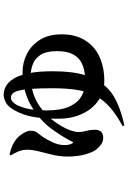

<svg xmlns="http://www.w3.org/2000/svg" viewBox="153 -773 694 1040"><g transform="rotate(-90 500.0 -253.0)"><path d="M337 64Q400 30 440 -5.5Q480 -41 502.5 -85Q525 -129 533.5 -185.5Q542 -242 542 -316Q542 -387 538.5 -432Q535 -477 528.5 -500.5Q522 -524 512.5 -532.5Q503 -541 491 -541Q478 -541 466.5 -529.5Q455 -518 446 -497Q432 -464 427 -427.5Q422 -391 422 -347Q422 -268 443.5 -222.5Q465 -177 501 -157.5Q537 -138 580 -138Q610 -138 639 -144Q668 -150 691.5 -165.5Q715 -181 729 -211.5Q743 -242 743 -292Q743 -349 723.5 -379.5Q704 -410 673 -422Q642 -434 607 -434Q557 -434 510 -418.5Q463 -403 418 -365Q392 -344 372 -318.5Q352 -293 336.5 -266.5Q321 -240 313 -216.5Q305 -193 305 -176Q305 -157 308.5 -143.5Q312 -130 314.5 -117Q317 -104 317 -83Q317 -64 306.5 -52.5Q296 -41 273 -41Q256 -41 242 -49.5Q228 -58 212 -76Q195 -97 183.5 -139Q172 -181 172 -234Q172 -275 181.5 -314.5Q191 -354 200 -389.5Q209 -425 209 -452Q209 -481 198 -504.5Q187 -528 178 -542L184 -548Q212 -542 232.5 -532.5Q253 -523 266 -512Q284 -497 298 -474.5Q312 -452 312 -434Q312 -412 302 -399.5Q292 -387 277 -366Q265 -348 249.5 -315.5Q234 -283 234 -248Q234 -235 238 -221Q242 -207 249 -203Q283 -269 325.5 -325.5Q368 -382 440 -427Q472 -448 521.5 -463Q571 -478 629 -478Q680 -478 726.5 -455Q773 -432 803.5 -385Q834 -338 834 -266Q834 -191 801.5 -139Q769 -87 712 -61Q655 -35 582 -35Q523 -35 476.5 -66.5Q430 -98 403.5 -154.5Q377 -211 377 -284Q377 -354 383.5 -398.5Q390 -443 400.5 -472.5Q411 -502 424 -524Q443 -557 465 -568.5Q487 -580 506 -580Q531 -580 553.5 -567.5Q576 -555 594.5 -525Q613 -495 623.5 -443.5Q634 -392 634 -315Q634 -262 629 -219Q624 -176 613.5 -141.5Q603 -107 586 -77Q564 -37 534 -10Q504 17 458 37Q412 57 341 74Z"/></g></svg>

Font: Noto Serif JP ExtraBold
Style: Regular
Weight: 800
Designer: Ryoko NISHIZUKA 西塚涼子 (kana & ideographs); Frank Grießhammer (Latin, Greek & Cyrillic); Wenlong ZHANG 张文龙 (bopomofo); San
Foundry: Adobe
Version: Version 2.003-H1;hotconv 1.1.1;makeotfexe 2.6.0